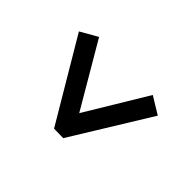

<svg xmlns="http://www.w3.org/2000/svg" viewBox="-116 -691 814 814"><g transform="rotate(-45 291.0 -284.5)"><path d="M417 -40 66 -256 67 -312 433 -529 477 -452 189 -283 464 -117Z"/></g></svg>

Font: Literata 36pt ExtraBold
Style: Italic
Weight: 800
Italic angle: -2°
Designer: Latin by Veronika Burian and Jose Scaglione. Greek by Irene Vlachou. Cyrillic by Vera Evstafieva
Foundry: TypeTogether
Version: Version 3.002